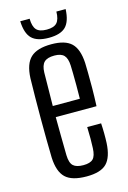

<svg xmlns="http://www.w3.org/2000/svg" viewBox="-115 -798 573 860"><g transform="rotate(-15 171.0 -368.0)"><path d="M177 6.5Q109 6.5 79.5 -21.8Q50 -50 47 -115Q46 -155.5 45.5 -202.2Q45 -249 45 -298.5Q45 -348 45.5 -395.5Q46 -443 47 -484Q50 -550 80.2 -578.2Q110.5 -606.5 176.5 -606.5Q240.5 -606.5 269.2 -578.8Q298 -551 301.5 -486.5Q302 -471 302.5 -441Q303 -411 302.8 -371.2Q302.5 -331.5 300.5 -286H111.5Q111.5 -245 112.2 -201.5Q113 -158 113.5 -109Q114.5 -73 129 -59.5Q143.5 -46 176 -46Q207.5 -46 221 -59.5Q234.5 -73 236 -109Q237 -127.5 237 -152Q237 -176.5 236 -206.5H300.5Q302 -184 302.2 -159.2Q302.5 -134.5 301.5 -115Q298 -50 270.5 -21.8Q243 6.5 177 6.5ZM111.5 -337.5H237Q237.5 -369.5 237.5 -400.2Q237.5 -431 237 -455.5Q236.5 -480 236 -492.5Q234.5 -525.5 220.8 -539.8Q207 -554 176.5 -554Q143.5 -554 129 -539.8Q114.5 -525.5 113.5 -492.5Q113 -449.5 112.5 -411.8Q112 -374 111.5 -337.5ZM174.5 -637Q120 -637 95.5 -661.2Q71 -685.5 69 -742H112.5Q113 -706 127 -690.5Q141 -675 174.5 -675Q208 -675 222 -690.5Q236 -706 236.5 -742H279.5Q277 -685.5 252.8 -661.2Q228.5 -637 174.5 -637Z"/></g></svg>

Font: Big Shoulders Display Thin
Style: Regular
Weight: 400
Version: Version 2.002